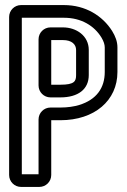

<svg xmlns="http://www.w3.org/2000/svg" viewBox="-20 -712 500 757"><path d="M132 -241V-25H66V-642H232C301 -642 352 -610 380 -564C389 -549 393 -536 393 -525V-428C393 -366 361 -319 292 -298C272 -292 247 -288 218 -288H179C153 -288 132 -267 132 -241ZM182 -22V-238H218C353 -238 443 -316 443 -428V-525C443 -548 435 -569 422 -590C384 -650 317 -692 232 -692H63C37 -692 16 -671 16 -645V-22C16 4 37 25 63 25H135C161 25 182 4 182 -22ZM132 -557V-375C132 -349 153 -328 179 -328H218C288 -328 330 -360 330 -416V-515C330 -571 281 -604 228 -604H179C153 -604 132 -583 132 -557ZM218 -378H182V-554H228C263 -554 280 -537 280 -515V-416C280 -392 274 -378 218 -378Z"/></svg>

Font: DIN Rundschrift
Style: BreitKont
Weight: 400
Width: 7
Version: Version 1.027